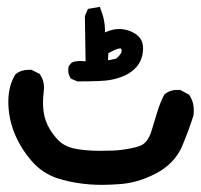

<svg xmlns="http://www.w3.org/2000/svg" viewBox="-20 -342 576 551"><path d="M24.4 -128.9Q40 -141.6 61.5 -141.6Q64.5 -141.6 70.3 -141.6L93.8 -129.9Q106.4 -112.3 106.4 -90.8Q106.4 -86.9 105 -74.7Q103.5 -62.5 103.5 -49.3Q103.5 -36.1 104.5 -27.3Q108.4 18.6 145.5 58.6Q162.1 76.2 187.5 83Q220.7 90.8 267.6 90.8Q309.6 90.8 330.1 87.9Q374 82 388.7 73.2Q404.3 63.5 413.1 39.1Q423.8 4.9 431.2 -20Q438.5 -44.9 451.2 -70.3Q466.8 -84 488.3 -84Q491.2 -84 497.1 -84L522.5 -70.3Q536.1 -50.8 536.1 -26.4Q536.1 -15.6 535.2 -10.7Q522.5 30.3 502 79.1Q479.5 128.9 426.8 156.2Q374 183.6 321.3 186.5Q293.9 188.5 272.5 188.5Q205.1 188.5 145.5 169.9Q100.6 155.3 68.8 117.7Q37.1 80.1 20.5 37.6Q3.9 -4.9 3.9 -50.3Q3.9 -95.7 24.4 -128.9ZM185.5 -162.1Q193.4 -167 213.9 -167Q217.8 -167 225.6 -166L223.6 -295.9L232.4 -316.4L266.6 -322.3Q275.4 -299.8 278.3 -284.2Q281.2 -268.6 281.2 -259.8Q281.2 -251 281.2 -249Q302.7 -258.8 322.3 -258.8Q333 -258.8 343.8 -255.9Q380.9 -245.1 388.7 -218.8Q390.6 -210 390.6 -204.1Q390.6 -161.1 357.4 -136.7Q334 -119.1 294.9 -112.3Q274.4 -108.4 204.1 -108.4H202.1L183.6 -116.2L181.6 -119.1Q175.8 -128.9 175.8 -140.6Q175.8 -144.5 176.8 -151.4L183.6 -160.2ZM313.5 -173.8Q329.1 -187.5 329.1 -195.3Q329.1 -203.1 325.2 -203.1Q321.3 -203.1 314.5 -200.7Q307.6 -198.2 304.7 -196.3Q297.9 -193.4 291 -189.5L290 -168.9Z"/></svg>

Font: JasonHandwriting2
Style: SemiBold
Weight: 600
Version: Version 1.04.7